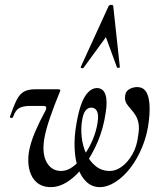

<svg xmlns="http://www.w3.org/2000/svg" viewBox="-20 -752 665 785"><path d="M188 13Q153 13 131 -5.5Q109 -24 100.5 -56.5Q92 -89 98 -130Q105 -169 123 -211.5Q141 -254 162 -292Q170 -306 169 -312.5Q168 -319 157 -319H108Q83 -319 69 -314.5Q55 -310 47 -300Q39 -290 33 -273Q31 -269 25 -270Q19 -271 21 -276Q36 -319 48 -343Q60 -367 77.5 -377Q95 -387 124 -387H216Q224 -387 226 -385Q228 -383 224 -375Q204 -327 185 -272.5Q166 -218 160 -178Q152 -120 172 -86.5Q192 -53 230 -53Q255 -53 279 -71Q303 -89 324 -118Q345 -147 359.5 -182Q374 -217 379 -251Q384 -283 376.5 -297.5Q369 -312 353 -312Q339 -312 329.5 -299.5Q320 -287 316 -262Q310 -228 314 -191.5Q318 -155 332.5 -123.5Q347 -92 371.5 -72.5Q396 -53 429 -53Q454 -53 478.5 -71Q503 -89 521.5 -121.5Q540 -154 545 -198Q550 -228 546.5 -247Q543 -266 534.5 -280Q526 -294 514 -307Q505 -317 498 -327.5Q491 -338 491 -352Q491 -376 506.5 -386Q522 -396 541 -396Q562 -396 574 -381.5Q586 -367 590 -337Q594 -307 589 -261Q583 -204 562.5 -153.5Q542 -103 513.5 -66Q485 -29 452 -8Q419 13 388 13Q357 13 334.5 -7.5Q312 -28 299.5 -63.5Q287 -99 285 -146.5Q283 -194 293 -249Q301 -296 313 -328Q325 -360 341.5 -376Q358 -392 376 -392Q402 -392 411 -365.5Q420 -339 412 -291Q403 -228 380 -173.5Q357 -119 325.5 -76.5Q294 -34 258.5 -10.5Q223 13 188 13ZM443 -727 470 -478Q470 -475 464.5 -474.5Q459 -474 458 -477L413 -600L321 -474Q319 -472 314 -473.5Q309 -475 310 -478L424 -727Q427 -732 435 -732Q443 -732 443 -727Z"/></svg>

Font: Cormorant Garamond Light SemiBold
Style: Italic
Weight: 600
Italic angle: -10°
Version: Version 4.001